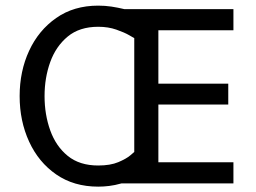

<svg xmlns="http://www.w3.org/2000/svg" viewBox="-20 -659 922 692"><path d="M418 2Q393.6 8.8 373.5 11.2Q353.5 13.7 334 13.7Q246.1 13.7 182.6 -30.3Q119.1 -74.2 85 -148.4Q50.8 -222.7 50.8 -312.5Q50.8 -402.3 85 -476.1Q119.1 -549.8 182.6 -594.2Q246.1 -638.7 334 -638.7Q358.4 -638.7 381.3 -635.3Q404.3 -631.8 428.7 -626H821.3V-549.8H550.8V-357.4H802.7V-282.2H550.8V-74.2H821.3V2ZM463.9 -521.5Q463.9 -521.5 446.3 -531.7Q428.7 -542 399.4 -552.2Q370.1 -562.5 334 -562.5Q266.6 -562.5 224.1 -527.3Q181.6 -492.2 161.1 -435.5Q140.6 -378.9 140.6 -312.5Q140.6 -246.1 161.1 -189Q181.6 -131.8 224.1 -97.2Q266.6 -62.5 334 -62.5Q377.9 -62.5 406.7 -74.7Q435.5 -86.9 449.7 -99.1Q463.9 -111.3 463.9 -111.3Z"/></svg>

Font: Namkio Khamti
Style: Regular
Weight: 400
Designer: Debbi Hosken
Foundry: SIL International
Version: Version 3.917